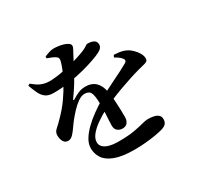

<svg xmlns="http://www.w3.org/2000/svg" viewBox="-180 -1033 1360 1315"><g transform="rotate(-30 500.0 -375.0)"><path d="M128.7 -687.4 114.5 -679.2Q128.7 -640.2 142.7 -611Q156.6 -581.8 179.2 -565.6Q201.9 -549.4 241 -549.4Q305.9 -549.4 369.2 -559.1Q432.5 -568.8 487.4 -583.2Q542.3 -597.6 582.8 -612.2Q623.2 -626.8 641.4 -636.6Q661.1 -646.8 668.9 -658.1Q676.6 -669.4 676.6 -680.6Q676.6 -706.7 656.8 -716.7Q637.1 -726.6 610.5 -726.6Q600.7 -726.6 590.2 -718.1Q579.7 -709.5 554.2 -698.9Q531.6 -689.6 497.5 -678.7Q463.4 -667.8 423.2 -657.7Q383 -647.5 342.4 -641Q301.7 -634.5 267.2 -633.1Q232.9 -632.4 208 -640Q183.1 -647.5 164.6 -660.4Q146.1 -673.2 128.7 -687.4ZM580.8 -162.3Q580.8 -186.9 580 -222.2Q579.3 -257.6 576.6 -296.3Q573.9 -335.1 566.8 -368.6Q558.4 -421.3 528.5 -450.3Q498.5 -479.2 449.2 -479.2Q419.7 -479.2 393.8 -468.6Q367.8 -458 341.2 -440.4Q335.4 -436.9 333.1 -439.4Q330.7 -441.9 334.4 -446.7Q385.8 -517.8 412.1 -566.9Q438.3 -615.9 450.6 -638.3Q461.7 -659.2 473.8 -682.4Q486 -705.6 495.9 -724.3Q503.2 -738.6 508.1 -747Q513 -755.4 513 -765.4Q513 -778.5 500.2 -787.5Q487.4 -796.6 467.6 -802.6Q447.7 -808.6 427 -811.2Q406.3 -813.8 390.5 -813.8Q376.1 -814.1 355.4 -807.6Q334.8 -801.1 317.1 -793.2L316.4 -779.5Q335.6 -772.7 350.6 -766.6Q365.6 -760.4 376.5 -753Q390 -744.4 391.9 -734.7Q393.7 -725.1 390.4 -713.3Q386 -694.1 370.8 -656.3Q355.5 -618.5 330 -571.3Q304.4 -524 269 -473.9Q233.5 -423.7 188.1 -378.3Q158.7 -347.9 137 -328.9Q115.3 -309.9 116 -283.6Q116.7 -253.8 128.9 -234.3Q141 -214.7 166.4 -215.5Q185.6 -216.9 202.3 -234.4Q219.1 -251.9 236.2 -277Q253.4 -302.2 271.2 -324.3Q289.1 -346.6 313.9 -373.2Q338.8 -399.8 366.5 -419.4Q394.2 -439 419.3 -439Q455 -439 466.4 -413.9Q477.8 -388.8 478.6 -328Q479.2 -294.5 477.7 -262.8Q476.2 -231.1 474.3 -204.1Q472.5 -177 472.5 -158.2Q472.5 -128.8 489.2 -115.6Q506 -102.4 528.1 -102.4Q554.4 -102.4 567.6 -119.4Q580.8 -136.4 580.8 -162.3ZM727.2 -570 719 -553.5Q732.6 -546.5 746.8 -536.3Q761 -526.1 768 -516.8Q778.3 -505.5 776.4 -496.6Q774.6 -487.6 761.1 -480.2Q738.5 -467.2 706.6 -450.9Q674.6 -434.7 638.4 -417Q602.3 -399.2 567 -381.1Q531.6 -363 503.8 -346.6Q463.2 -322.2 422 -292.8Q380.7 -263.4 346.6 -230.3Q312.4 -197.3 291.5 -162.8Q270.6 -128.2 270.6 -93.1Q270.6 -49.6 294.4 -14Q318.1 21.6 374.4 42.8Q430.7 64.1 528 64.1Q570.2 64.1 613.5 60.4Q656.7 56.7 694 50.2Q731.4 43.7 753.9 37.1Q781.3 28.9 791.7 15.4Q802.2 1.9 802.2 -18.9Q802.2 -40 789 -51.6Q775.8 -63.1 754.6 -67.7Q733.5 -72.3 709 -72.3Q689.9 -72.3 660.5 -64.1Q631.2 -55.9 583.9 -47.5Q536.5 -39.1 461.8 -39.1Q413.3 -39.1 383.6 -48.4Q353.8 -57.6 340.1 -73.2Q326.4 -88.8 326.4 -108.8Q326.4 -137.4 349.2 -166.2Q372 -194.9 410.2 -222.2Q448.5 -249.5 494 -273.2Q526.3 -289.9 568.8 -307.8Q611.3 -325.8 657.4 -342.7Q703.5 -359.6 747.5 -373.8Q791.5 -388.1 826.4 -397.4Q851.7 -404.8 869.1 -408.3Q886.4 -411.8 895.7 -418.5Q905 -425.2 905 -440.2Q905 -459.5 893 -480.7Q881.1 -501.8 863 -520.1Q845 -538.4 827.4 -547.8Q808.7 -558.3 786.7 -563.2Q764.8 -568.1 727.2 -570Z"/></g></svg>

Font: Source Han Serif JP VF
Style: Regular
Weight: 250
Designer: Ryoko NISHIZUKA 西塚涼子 (kana & ideographs); Frank Grießhammer (Latin, Greek & Cyrillic); Wenlong ZHANG 张文龙 (bopomofo); San
Foundry: Adobe
Version: Version 2.001;hotconv 1.1.0;makeotfexe 2.6.0